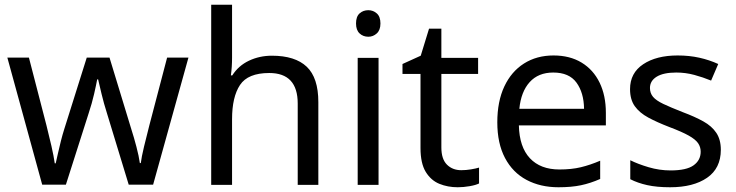

<svg xmlns="http://www.w3.org/2000/svg" viewBox="-20 -780 3106 810"><path d="M431 -303Q418 -344 408.5 -383.5Q399 -423 394 -445H390Q386 -423 377 -383.5Q368 -344 354 -302L258 -1H158L11 -537H102L176 -251Q187 -208 197 -164Q207 -120 211 -91H215Q219 -108 224.5 -133Q230 -158 237 -185.5Q244 -213 251 -235L346 -537H442L534 -235Q545 -201 555.5 -161Q566 -121 570 -92H574Q577 -117 587.5 -161Q598 -205 610 -251L685 -537H775L626 -1H523Z M959 -537Q959 -497 954 -462H960Q986 -503 1030.5 -524Q1075 -545 1127 -545Q1225 -545 1274 -498.5Q1323 -452 1323 -349V0H1236V-343Q1236 -472 1116 -472Q1026 -472 992.5 -421.5Q959 -371 959 -277V0H871V-760H959Z M1534 -737Q1554 -737 1569.5 -723.5Q1585 -710 1585 -681Q1585 -653 1569.5 -639Q1554 -625 1534 -625Q1512 -625 1497 -639Q1482 -653 1482 -681Q1482 -710 1497 -723.5Q1512 -737 1534 -737ZM1577 -536V0H1489V-536Z M1926 -62Q1946 -62 1967 -65.5Q1988 -69 2001 -73V-6Q1987 1 1961 5.5Q1935 10 1911 10Q1869 10 1833.5 -4.5Q1798 -19 1776 -55Q1754 -91 1754 -156V-468H1678V-510L1755 -545L1790 -659H1842V-536H1997V-468H1842V-158Q1842 -109 1865.5 -85.5Q1889 -62 1926 -62Z M2315 -546Q2384 -546 2433.5 -516Q2483 -486 2509.5 -431.5Q2536 -377 2536 -304V-251H2169Q2171 -160 2215.5 -112.5Q2260 -65 2340 -65Q2391 -65 2430.5 -74.5Q2470 -84 2512 -102V-25Q2471 -7 2431 1.5Q2391 10 2336 10Q2260 10 2201.5 -21Q2143 -52 2110.5 -113.5Q2078 -175 2078 -264Q2078 -352 2107.5 -415Q2137 -478 2190.5 -512Q2244 -546 2315 -546ZM2314 -474Q2251 -474 2214.5 -433.5Q2178 -393 2171 -321H2444Q2443 -389 2412 -431.5Q2381 -474 2314 -474Z M3021 -148Q3021 -70 2963 -30Q2905 10 2807 10Q2751 10 2710.5 1Q2670 -8 2639 -24V-104Q2671 -88 2716.5 -74.5Q2762 -61 2809 -61Q2876 -61 2906 -82.5Q2936 -104 2936 -140Q2936 -160 2925 -176Q2914 -192 2885.5 -208Q2857 -224 2804 -244Q2752 -264 2715 -284Q2678 -304 2658 -332Q2638 -360 2638 -404Q2638 -472 2693.5 -509Q2749 -546 2839 -546Q2888 -546 2930.5 -536.5Q2973 -527 3010 -510L2980 -440Q2946 -454 2909 -464Q2872 -474 2833 -474Q2779 -474 2750.5 -456.5Q2722 -439 2722 -409Q2722 -387 2735 -371.5Q2748 -356 2778.5 -341.5Q2809 -327 2860 -307Q2911 -288 2947 -268Q2983 -248 3002 -219.5Q3021 -191 3021 -148Z"/></svg>

Font: Noto Sans Tirhuta
Style: Regular
Weight: 400
Designer: Monotype Design Team
Foundry: Monotype Imaging Inc.
Version: Version 2.003; ttfautohint (v1.8.4.7-5d5b)